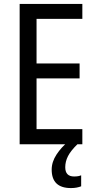

<svg xmlns="http://www.w3.org/2000/svg" viewBox="-20 -734 488 977"><path d="M399 0H80V-714H399V-638H166V-411H385V-335H166V-77H399ZM312 117Q312 164 357 164Q369 164 377.5 162.5Q386 161 393 158V214Q383 218 370 220.5Q357 223 341 223Q243 223 243 129Q243 90 267.5 52.5Q292 15 327 -13L374 0Q340 33 326 60.5Q312 88 312 117Z"/></svg>

Font: Noto Sans Devanagari Condensed
Style: Regular
Weight: 400
Width: 3
Designer: Jelle Bosma - Monotype Design Team
Foundry: Monotype Imaging Inc.
Version: Version 2.004; ttfautohint (v1.8.4.7-5d5b)